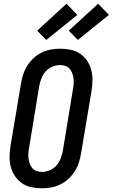

<svg xmlns="http://www.w3.org/2000/svg" viewBox="-20 -1005 606 1033"><path d="M205 8Q176 8 148 2Q120 -4 98 -19.5Q76 -35 60.5 -57.5Q45 -80 38 -107Q31 -134 31.5 -163Q32 -192 37 -222L93 -556Q97 -581 105 -605.5Q113 -630 127 -652Q141 -674 161 -692.5Q181 -711 205 -722.5Q229 -734 254 -738.5Q279 -743 304 -743Q333 -743 361 -737Q389 -731 411.5 -715.5Q434 -700 449 -677.5Q464 -655 471 -628Q478 -601 477.5 -572Q477 -543 472 -513L416 -179Q412 -154 404 -129.5Q396 -105 382 -83Q368 -61 348 -42.5Q328 -24 304 -12.5Q280 -1 255 3.5Q230 8 205 8ZM206 -80Q227 -80 248 -89Q269 -98 283.5 -114.5Q298 -131 306 -151.5Q314 -172 318 -193L373 -528Q376 -543 376.5 -557.5Q377 -572 375 -586Q373 -600 368 -613Q363 -626 354 -636Q345 -646 331 -650.5Q317 -655 303 -655Q282 -655 261 -646Q240 -637 225.5 -620.5Q211 -604 203 -583.5Q195 -563 191 -542L136 -207Q133 -192 132.5 -177.5Q132 -163 134 -149Q136 -135 141 -122Q146 -109 155 -99Q164 -89 178 -84.5Q192 -80 206 -80ZM399 -790 350 -840 508 -985 566 -925ZM229 -790 180 -840 338 -985 396 -925Z"/></svg>

Font: Iosevka Curly Slab Semibold
Style: Italic
Weight: 600
Italic angle: -9°
Monospace: yes
Designer: Belleve Invis
Foundry: Belleve Invis
Version: Version 22.1.2; ttfautohint (v1.8.4)